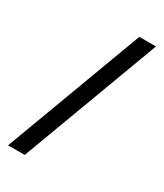

<svg xmlns="http://www.w3.org/2000/svg" viewBox="-181 -786 734 859"><g transform="rotate(30 186.0 -357.0)"><path d="M362 -714 96 0H10L276 -714Z"/></g></svg>

Font: Noto Sans Old North Arabian
Style: Regular
Weight: 400
Designer: Monotype Design Team
Foundry: Monotype Imaging Inc.
Version: Version 2.001; ttfautohint (v1.8.4.7-5d5b)